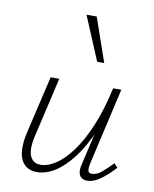

<svg xmlns="http://www.w3.org/2000/svg" viewBox="-81 -766 668 832"><g transform="rotate(10 253.0 -349.5)"><path d="M138 5Q116 5 98.5 -4Q81 -13 70.5 -32Q60 -51 58.5 -81Q57 -111 66 -153L126 -410H164L105 -155Q89 -91 101.5 -60Q114 -29 149 -29Q179 -29 214 -51.5Q249 -74 284 -121Q319 -168 349.5 -240.5Q380 -313 401 -410H425Q401 -302 367 -223Q333 -144 294 -93.5Q255 -43 215.5 -19Q176 5 138 5ZM359 4Q344 4 334 -3.5Q324 -11 321.5 -25.5Q319 -40 324 -61L405 -410H437L359 -69Q355 -48 358 -38.5Q361 -29 374 -29Q395 -29 416 -46.5Q437 -64 463 -91L479 -74Q446 -38 416 -17Q386 4 359 4ZM313 -511 232 -704H277L344 -511Z"/></g></svg>

Font: Ysabeau Infant ExtraLight
Style: Italic
Weight: 250
Italic angle: -12°
Designer: Christian Thalmann (Catharsis Fonts)
Version: Version 2.001;gftools[0.9.30]; featfreeze: ss01,ss02,lnum